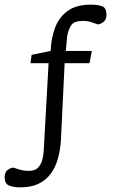

<svg xmlns="http://www.w3.org/2000/svg" viewBox="-34 -678 492 826"><path d="M53 128Q23 128 4.5 120Q-14 112 -14 84Q-14 63 -1.5 53.5Q11 44 23 43Q34 47 51.5 52Q69 57 91 57Q116 57 129 44Q142 31 147.5 11.5Q153 -8 154 -27L175 -406H97L102 -442L184 -459Q186 -514 203 -559Q220 -604 257 -631Q294 -658 356 -658Q387 -658 405.5 -651Q424 -644 424 -615Q424 -594 411.5 -584Q399 -574 387 -573Q375 -577 359.5 -582.5Q344 -588 322 -588Q285 -588 272.5 -569.5Q260 -551 255 -522L249 -459H361L351 -406H244L228 -72Q225 -31 215 5Q205 41 184.5 69Q164 97 132 112.5Q100 128 53 128Z"/></svg>

Font: Faustina Light Light
Style: Regular
Weight: 300
Version: Version 1.200